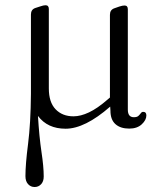

<svg xmlns="http://www.w3.org/2000/svg" viewBox="-20 -492 634 751"><path d="M485.5 11Q451 11 431.5 -6.5Q412 -24 412 -59L411 -75Q312 11.5 236.5 11.5Q166 11.5 128.5 -38.5Q133.5 44 142.2 102Q151 160 151 198.5Q151 217.5 140.8 228.5Q130.5 239.5 115.5 239.5Q100 239.5 89.8 228.2Q79.5 217 79.5 197Q79.5 150.5 89.8 70.8Q100 -9 101 -125Q101 -127 101 -130V-435Q101 -454.5 117.5 -460.5L137.5 -467Q150.5 -471.5 158 -471.5Q171 -471.5 171 -457V-146Q171 -92 197.5 -64.5Q224 -37 267.5 -37Q295.5 -37 328.2 -52.5Q361 -68 400 -102L410 -110.5V-434Q410 -453.5 427 -459.5L447 -466.5Q459.5 -470.5 467 -470.5Q480 -470.5 480 -456V-63Q480 -33.5 503.5 -33.5Q516 -33.5 521.5 -38.8Q527 -44 530.8 -49.2Q534.5 -54.5 540 -54.5Q552.5 -54.5 552.5 -40.5Q552.5 -22.5 534.5 -5.8Q516.5 11 485.5 11Z"/></svg>

Font: Fraunces 9pt S050 Light
Style: Regular
Weight: 300
Version: Version 1.000; ttfautohint (v1.8.3)